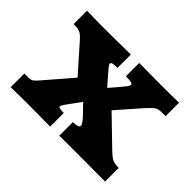

<svg xmlns="http://www.w3.org/2000/svg" viewBox="-98 -616 788 788"><g transform="rotate(45 296.0 -221.5)"><path d="M22.5 0V-79.1H45.9Q60.5 -79.1 67.9 -84.5Q75.2 -89.8 87.4 -104L189 -221.7L85 -338.9Q73.7 -352.1 64.7 -357.4Q55.7 -362.8 45.9 -364.3Q36.1 -365.7 22 -365.7V-443.4Q35.2 -443.4 52.2 -442.9Q69.3 -442.4 87.9 -442.1Q106.4 -441.9 122.1 -441.9Q163.1 -441.9 204.3 -442.4Q245.6 -442.9 276.4 -443.4V-365.7Q258.3 -365.7 250 -363.8Q241.7 -361.8 241.7 -356.4Q241.7 -351.6 248 -343.3Q254.4 -335 265.1 -322.8L304.7 -277.8L343.3 -322.8Q353.5 -335 359.4 -343Q365.2 -351.1 365.2 -356Q365.2 -361.8 355.7 -363.8Q346.2 -365.7 325.2 -365.7V-443.4Q340.3 -443.4 363.5 -443.1Q386.7 -442.9 410.9 -442.6Q435.1 -442.4 453.1 -442.4Q483.4 -442.4 506.3 -442.6Q529.3 -442.9 556.2 -443.4V-365.2H536.1Q521.5 -365.2 512.2 -362.3Q502.9 -359.4 492.4 -349.1Q481.9 -338.9 462.9 -317.4L382.3 -225.6L500 -111.8Q515.1 -97.2 524.9 -90.3Q534.7 -83.5 544.7 -81.3Q554.7 -79.1 570.3 -79.1V0Q565.4 0 542.2 0Q519 0 491 -0.2Q462.9 -0.5 442.1 -0.5Q421.4 -0.5 421.4 -0.5Q404.3 -0.5 380.9 -0.5Q357.4 -0.5 336.4 -0.5Q315.4 -0.5 304.2 0V-79.1Q338.4 -79.1 338.4 -91.8Q338.4 -97.2 332.8 -105.2Q327.1 -113.3 315.9 -125.5L275.4 -167.5L233.4 -109.9Q227.1 -101.6 223.9 -95.9Q220.7 -90.3 220.7 -86.9Q220.7 -82 228.3 -80.6Q235.8 -79.1 251.5 -79.1V0Q233.4 0 209.2 -0.2Q185.1 -0.5 161.1 -0.7Q137.2 -1 118.2 -1Q91.8 -1 71.3 -0.5Q50.8 0 22.5 0Z"/></g></svg>

Font: Kameron
Style: Regular
Weight: 400
Designer: Vernon Adams
Foundry: Vernon Adams
Version: Version 1.100